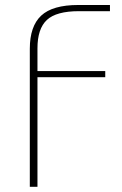

<svg xmlns="http://www.w3.org/2000/svg" viewBox="-20 -508 480 758"><path d="M97.7 229.5V-315.4Q97.7 -404.3 142.6 -446.3Q187.5 -488.3 289.1 -488.3H414.1V-463.9H292Q202.1 -463.9 165 -429.2Q127.9 -394.5 127.9 -317.4V-227.5H395.5V-203.1H127.9V229.5Z"/></svg>

Font: Gothic A1 Thin
Style: Regular
Weight: 250
Designer: HanYang I&C Co.,Ltd.
Foundry: HanYang I&C Co.,Ltd.
Version: Version 2.50